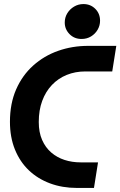

<svg xmlns="http://www.w3.org/2000/svg" viewBox="-20 -926 593 946"><path d="M359 0Q287 0 226.5 -22.5Q166 -45 122 -87Q78 -129 53.5 -189.5Q29 -250 29 -326Q29 -416 59.5 -485.5Q90 -555 143.5 -603Q197 -651 266.5 -675.5Q336 -700 414 -700H553L533 -574H400Q351 -574 309 -557Q267 -540 236 -507.5Q205 -475 188 -429Q171 -383 171 -325Q171 -274 187.5 -236.5Q204 -199 232.5 -174.5Q261 -150 298 -138Q335 -126 377 -126H463L443 0ZM382 -734Q346 -734 322.5 -758Q299 -782 299 -815Q299 -840 311.5 -860.5Q324 -881 345 -893.5Q366 -906 391 -906Q426 -906 449.5 -882.5Q473 -859 473 -824Q473 -800 461 -779.5Q449 -759 428.5 -746.5Q408 -734 382 -734Z"/></svg>

Font: MuseoModerno SemiBold
Style: Italic
Weight: 600
Italic angle: -9°
Designer: Pablo Cosgaya, Héctor Gatti, Marcela Romero, and the Authors of The MuseoModerno Project.
Foundry: Omnibus-Type Team
Version: Version 1.003